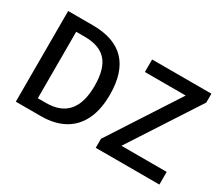

<svg xmlns="http://www.w3.org/2000/svg" viewBox="-113 -927 1384 1200"><g transform="rotate(30 578.5 -327.0)"><path d="M263.7 0H83V-654.3H260.7Q570.8 -654.3 570.8 -331.1Q570.8 -223.6 534.9 -149.7Q499 -75.7 430.2 -37.8Q361.3 0 263.7 0ZM253.9 -566.9H191.4V-87.4H251Q460.4 -87.4 460.4 -331.1Q460.4 -454.1 409.9 -510.5Q359.4 -566.9 253.9 -566.9ZM689 -654.3H1116.7V-590.3L792.5 -91.3H1119.1V0H659.7V-64.9L983.4 -564H689Z"/></g></svg>

Font: Varta
Style: Bold
Weight: 700
Designer: Joana Correia, Viktoriya Grabowska, Eben Sorkin
Foundry: Sorkin Type
Version: Version 1.002; ttfautohint (v1.3) -l 8 -r 24 -G 200 -x 12 -H